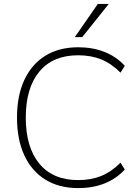

<svg xmlns="http://www.w3.org/2000/svg" viewBox="-20 -955 707 983"><path d="M381 8Q282 8 212 -35.5Q142 -79 104.5 -160Q67 -241 67 -353Q67 -465 104.5 -545.5Q142 -626 212 -669.5Q282 -713 381 -713Q455 -713 515.5 -689Q576 -665 619 -618L597 -583Q550 -630 498 -651Q446 -672 380 -672Q251 -672 181.5 -588.5Q112 -505 112 -353Q112 -201 181.5 -117Q251 -33 380 -33Q446 -33 498 -54Q550 -75 597 -122L619 -87Q576 -40 515.5 -16Q455 8 381 8ZM363 -765 481 -935H537L401 -765Z"/></svg>

Font: Nunito Sans 12pt ExtraLight
Style: Regular
Weight: 200
Designer: Vernon Adams
Foundry: Vernon Adams
Version: Version 3.101;gftools[0.9.27]